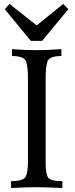

<svg xmlns="http://www.w3.org/2000/svg" viewBox="-20 -939 376 959"><path d="M291.5 0Q210.9 -3.9 164.1 -3.9Q109.4 -3.9 35.2 0V-34.2Q97.7 -34.2 108.6 -56.9Q119.6 -79.6 119.6 -129.9V-548.3Q119.6 -600.1 111.1 -629.6Q102.5 -659.2 40 -659.2V-693.4Q104.5 -688.5 164.1 -688.5Q216.3 -688.5 286.6 -693.4V-659.2Q225.1 -659.2 216.6 -631.1Q208 -603 208 -549.3V-127Q208 -75.7 218.3 -54.9Q228.5 -34.2 291.5 -34.2ZM190.4 -734.9H133.8L3.9 -893.1L27.3 -919.4L163.1 -812L295.9 -919.4L321.3 -893.1Z"/></svg>

Font: Almanac
Style: Regular
Weight: 400
Designer: Eden's Almanac
Version: Version 3.501;March 28, 2021;FontCreator 13.0.0.2683 64-bit